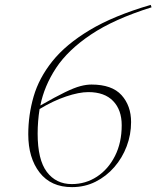

<svg xmlns="http://www.w3.org/2000/svg" viewBox="-20 -758 642 788"><path d="M598.5 -738 602 -728Q447.5 -679.5 353 -616Q258.5 -552.5 210 -478.8Q161.5 -405 145.5 -325Q208.5 -361 246.8 -379.5Q285 -398 309.8 -404.5Q334.5 -411 355.5 -411Q439.5 -411 478.8 -367.5Q518 -324 518 -257Q518 -205.5 500 -157.8Q482 -110 449.2 -72.2Q416.5 -34.5 372.2 -12.2Q328 10 275.5 10Q189 10 142.5 -50Q96 -110 96 -207Q96 -286 118 -362Q140 -438 195.2 -507Q250.5 -576 348.5 -634.8Q446.5 -693.5 598.5 -738ZM134.5 -209.5Q134.5 -102.5 172.2 -52.5Q210 -2.5 274.5 -2.5Q331.5 -2.5 378 -33Q424.5 -63.5 452 -118Q479.5 -172.5 479.5 -244Q479.5 -307 444.2 -343.5Q409 -380 342.5 -380Q304.5 -380 251 -362Q197.5 -344 142.5 -310.5Q138.5 -285.5 136.5 -260.2Q134.5 -235 134.5 -209.5Z"/></svg>

Font: Newsreader 72pt ExtraLight
Style: Italic
Weight: 275
Italic angle: -17°
Designer: Hugues Gentile
Foundry: Production Type
Version: Version 1.003; ttfautohint (v1.8.3)